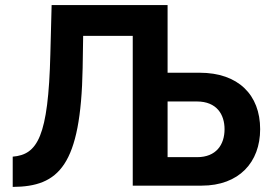

<svg xmlns="http://www.w3.org/2000/svg" viewBox="-20 -730 1071 755"><path d="M30 5C211 4 298 -78 305 -463L307 -589H502V0H773C920 0 1003 -92 1003 -222C1003 -357 917 -444 765 -444H639V-710H183L178 -517C170 -191 127 -122 30 -114ZM639 -112V-331H754C833 -331 863 -279 863 -222C863 -161 830 -112 755 -112Z"/></svg>

Font: FIGSv2-sans-serif
Style: Bold
Weight: 700
Designer: Matt McInerney, Pablo Impallari, Rodrigo Fuenzalida,Mirko Velimirovic
Foundry: Matt McInerney, Pablo Impallari, Rodrigo Fuenzalida
Version: Version 4.021;hotconv 1.0.109;makeotfexe 2.5.65596